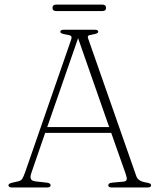

<svg xmlns="http://www.w3.org/2000/svg" viewBox="-20 -832 706 852"><path d="M204.5 -10Q204.5 0 189 0H33.5Q17.5 0 17.5 -10Q17.5 -17.5 35 -21.5L59.5 -27Q73 -30 78.5 -38.2Q84 -46.5 91.5 -67.5L295.5 -655.5Q299.5 -667.5 295.5 -671.8Q291.5 -676 275 -678.5Q247.5 -682.5 247.5 -690.5Q247.5 -700 263.5 -700H400.5Q416 -700 416 -691Q416 -682.5 389 -678.5Q375 -676.5 371.5 -673Q368 -669.5 371.5 -660L585 -50Q592.5 -27.5 629.5 -22Q641.5 -20 646 -17.2Q650.5 -14.5 650.5 -10Q650.5 0 634.5 0H476Q460.5 0 460.5 -10Q460.5 -20 478 -21.5L527.5 -26Q540 -27 542 -34.8Q544 -42.5 538 -59.5L473.5 -242.5H180.5L120.5 -68.5Q113 -48 116.8 -38.5Q120.5 -29 138.5 -27L187.5 -21.5Q204.5 -19.5 204.5 -10ZM189.5 -268H464.5L326.5 -662.5ZM213 -797Q213 -811.5 229 -811.5H434.5Q450.5 -811.5 450.5 -797Q450.5 -783 434.5 -783H229Q213 -783 213 -797Z"/></svg>

Font: Fraunces 9pt S050 Thin
Style: Regular
Weight: 100
Version: Version 1.000; ttfautohint (v1.8.3)